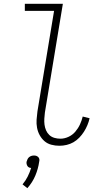

<svg xmlns="http://www.w3.org/2000/svg" viewBox="-20 -755 540 1005"><path d="M291 8Q269 8 248.5 2.5Q228 -3 213 -16Q198 -29 188 -47Q178 -65 174 -86Q170 -107 171.5 -128.5Q173 -150 176 -172L263 -698H110V-735H309L215 -166Q213 -150 212 -134Q211 -118 213 -102.5Q215 -87 221 -73Q227 -59 238 -48.5Q249 -38 264.5 -33.5Q280 -29 296 -29Q317 -29 338 -38.5Q359 -48 374 -65.5Q389 -83 398.5 -103.5Q408 -124 413 -145L449 -136Q445 -118 437.5 -100Q430 -82 419.5 -65.5Q409 -49 395 -34.5Q381 -20 364.5 -10.5Q348 -1 329 3.5Q310 8 291 8ZM123 230 98 210Q114 191 125 169Q136 147 143 124Q137 124 132 121.5Q127 119 124 114.5Q121 110 119.5 104Q118 98 119 92Q121 85 124 78.5Q127 72 132.5 67.5Q138 63 144.5 61Q151 59 158 59Q165 59 170.5 61Q176 63 180.5 67.5Q185 72 186 78.5Q187 85 185 92Q180 128 165 164Q150 200 123 230Z"/></svg>

Font: Iosevka Extralight
Style: Italic
Weight: 200
Italic angle: -9°
Monospace: yes
Designer: Belleve Invis
Foundry: Belleve Invis
Version: Version 32.5.0; ttfautohint (v1.8.4)